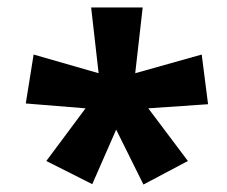

<svg xmlns="http://www.w3.org/2000/svg" viewBox="-20 -793 607 514"><path d="M362 -773H224L244 -597L70 -647L49 -516L209 -503L104 -362L227 -300L291 -446L364 -299L483 -362L377 -503L537 -514L520 -647L342 -597Z"/></svg>

Font: Noto Sans Telugu ExtraBold
Style: Regular
Weight: 800
Designer: Jelle Bosma - Monotype Design Team
Foundry: Monotype Imaging Inc.
Version: Version 2.005